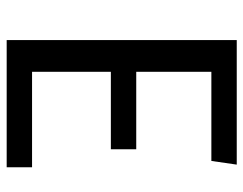

<svg xmlns="http://www.w3.org/2000/svg" viewBox="-97 -632 729 575"><g transform="rotate(90 267.5 -344.5)"><path d="M100 -689H473L462 -613H195V-388H427V-312H195V-76H481V0H100Z"/></g></svg>

Font: Fira Sans Variable
Style: Regular
Weight: 400
Designer: Carrois Corporate & Edenspiekermann AG
Foundry: Carrois Corporate GbR & Edenspiekermann AG
Version: Version 4.202